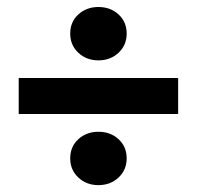

<svg xmlns="http://www.w3.org/2000/svg" viewBox="-20 -607 568 554"><path d="M34 -278.1V-381.9H494V-278.1ZM264 -72.8Q229.6 -72.8 206.1 -94.7Q182.6 -116.7 182.6 -150Q182.6 -184 206.1 -205.4Q229.6 -226.8 264 -226.8Q298.6 -226.8 322 -205.4Q345.5 -184 345.5 -150Q345.5 -116.7 322 -94.7Q298.6 -72.8 264 -72.8ZM264 -432.8Q229.6 -432.8 206.1 -454.7Q182.6 -476.7 182.6 -510Q182.6 -544 206.1 -565.4Q229.6 -586.8 264 -586.8Q298.6 -586.8 322 -565.4Q345.5 -544 345.5 -510Q345.5 -476.7 322 -454.7Q298.6 -432.8 264 -432.8Z"/></svg>

Font: Source Sans 3 VF
Style: Regular
Weight: 200
Designer: Paul D. Hunt
Foundry: Adobe
Version: Version 3.046;hotconv 1.0.118;makeotfexe 2.5.65603